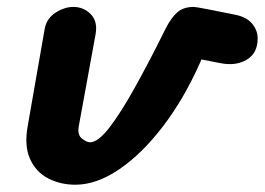

<svg xmlns="http://www.w3.org/2000/svg" viewBox="-20 -520 746 541"><path d="M192.5 0.5Q150.5 0.5 116 -17.2Q81.5 -35 64.8 -71.8Q48 -108.5 58 -164.5L106 -439Q111.5 -468.5 136.8 -484.5Q162 -500.5 186.5 -500.5Q215.5 -500.5 235.5 -480.2Q255.5 -460 249.5 -424.5L202 -164.5Q197.5 -140 211 -129.5Q224.5 -119 233.5 -119Q256 -119 288 -160.2Q320 -201.5 360.2 -273.8Q400.5 -346 446.5 -439Q462.5 -470.5 479.8 -485.5Q497 -500.5 526 -500.5Q529 -500.5 536.5 -499.2Q544 -498 567.8 -493.5Q591.5 -489 642.5 -478.5Q674 -472.5 690 -453.8Q706 -435 706 -411.5Q706 -370 675.2 -351.8Q644.5 -333.5 601.5 -342L547.5 -352.5L544 -344Q498.5 -241.5 439.2 -164Q380 -86.5 316 -43Q252 0.5 192.5 0.5Z"/></svg>

Font: Edu VIC WA NT Hand
Style: Regular
Weight: 400
Designer: Tina and Corey Anderson, Eben Sorkin, Mirko Velimirovic
Foundry: Google for Education
Version: Version 1.000